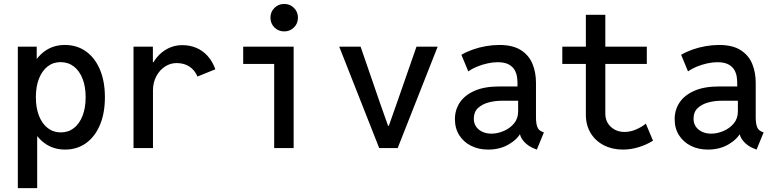

<svg xmlns="http://www.w3.org/2000/svg" viewBox="-20 -758 3978 983"><path d="M71.3 205.1V-519H168V-455.1H182.1L158.7 -405.8V-125.5L187.5 -65.9H170.4V205.1ZM313 7.8Q252.4 7.8 207.3 -25.6Q162.1 -59.1 137 -119.4Q111.8 -179.7 111.8 -260.3Q111.8 -340.8 137 -401.1Q162.1 -461.4 207 -494.6Q252 -527.8 312 -527.8Q374 -527.8 420.2 -494.9Q466.3 -461.9 491.7 -401.6Q517.1 -341.3 517.1 -260.3Q517.1 -178.7 491.7 -118.4Q466.3 -58.1 420.4 -25.1Q374.5 7.8 313 7.8ZM291.5 -80.1Q330.1 -80.1 358.6 -102.5Q387.2 -125 402.8 -165.5Q418.5 -206.1 418.5 -260.3Q418.5 -314.9 402.6 -355.2Q386.7 -395.5 357.9 -417.7Q329.1 -439.9 290 -439.9Q252 -439.9 223.6 -417.7Q195.3 -395.5 179.4 -355.2Q163.6 -314.9 163.6 -260.3Q163.6 -206.1 179.4 -165.5Q195.3 -125 224.1 -102.5Q252.9 -80.1 291.5 -80.1Z M663.6 0V-519H762.7V-439.5H779.8L748 -395Q757.8 -433.1 782 -462.9Q806.2 -492.7 839.8 -509.8Q873.5 -526.9 912.6 -526.9Q953.1 -526.9 986.3 -512.5Q1019.5 -498 1043.9 -470.5Q1068.4 -442.9 1082.5 -403.3L991.2 -366.2Q977.1 -398.9 950 -417Q922.9 -435.1 883.8 -435.1Q852.1 -435.1 824.7 -417.2Q797.4 -399.4 780.3 -367.7Q763.2 -335.9 763.2 -294.9V0Z M1383.8 0V-519H1483.4V0ZM1225.1 -430.7V-519H1483.4V-430.7ZM1435.1 -597.2Q1405.3 -597.2 1385 -617.4Q1364.7 -637.7 1364.7 -667.5Q1364.7 -697.3 1385 -717.5Q1405.3 -737.8 1435.1 -737.8Q1464.8 -737.8 1485.1 -717.5Q1505.4 -697.3 1505.4 -667.5Q1505.4 -637.7 1485.1 -617.4Q1464.8 -597.2 1435.1 -597.2Z M1921.4 0 1716.8 -519H1826.2L1922.9 -238.3L1966.8 -113.8H1970.7L2014.6 -238.3L2112.3 -519H2220.7L2016.1 0Z M2479 7.8Q2430.2 7.8 2391.8 -11.5Q2353.5 -30.8 2331.3 -65.7Q2309.1 -100.6 2309.1 -147.9Q2309.1 -195.3 2334.2 -233.2Q2359.4 -271 2409.9 -293.2Q2460.4 -315.4 2537.1 -315.4H2648.4V-242.2H2548.3Q2513.7 -242.2 2481 -233.4Q2448.2 -224.6 2427 -204.6Q2405.8 -184.6 2405.8 -150.4Q2405.8 -126.5 2417.7 -109.4Q2429.7 -92.3 2450.2 -83Q2470.7 -73.7 2496.1 -73.7Q2526.4 -73.7 2558.1 -86.9Q2589.8 -100.1 2611.3 -125.5Q2632.8 -150.9 2632.8 -187.5V-243.7L2629.4 -272V-333Q2629.4 -346.2 2627 -364.3Q2624.5 -382.3 2615 -399.4Q2605.5 -416.5 2584.7 -428Q2564 -439.5 2527.8 -439.5Q2503.9 -439.5 2476.6 -433.6Q2449.2 -427.7 2423.3 -417.2Q2397.5 -406.7 2377.4 -392.6L2342.3 -477.5Q2368.2 -492.7 2400.4 -504.2Q2432.6 -515.6 2467.8 -521.7Q2502.9 -527.8 2536.1 -527.8Q2606 -527.8 2647.2 -501.2Q2688.5 -474.6 2706.3 -430.9Q2724.1 -387.2 2724.1 -335V-158.2Q2724.1 -127 2730.7 -108.9Q2737.3 -90.8 2754.9 -84L2764.6 -80.1L2728.5 7.8L2713.9 2Q2683.6 -9.8 2662.8 -33Q2642.1 -56.2 2641.1 -79.6L2662.1 -69.8H2622.1L2648.9 -83Q2630.9 -45.9 2585.2 -19Q2539.6 7.8 2479 7.8Z M3168.9 7.8Q3114.3 7.8 3071.3 -14.4Q3028.3 -36.6 3003.9 -76.9Q2979.5 -117.2 2979.5 -171.4V-682.1H3079.1V-177.2Q3079.1 -134.8 3107.4 -108.6Q3135.7 -82.5 3177.7 -82.5Q3207 -82.5 3236.1 -95Q3265.1 -107.4 3286.6 -125L3323.2 -37.6Q3290.5 -17.1 3250.2 -4.6Q3210 7.8 3168.9 7.8ZM2858.9 -430.7V-519H3291.5V-430.7Z M3604 7.8Q3555.2 7.8 3516.8 -11.5Q3478.5 -30.8 3456.3 -65.7Q3434.1 -100.6 3434.1 -147.9Q3434.1 -195.3 3459.2 -233.2Q3484.4 -271 3534.9 -293.2Q3585.4 -315.4 3662.1 -315.4H3773.4V-242.2H3673.3Q3638.7 -242.2 3606 -233.4Q3573.2 -224.6 3552 -204.6Q3530.8 -184.6 3530.8 -150.4Q3530.8 -126.5 3542.7 -109.4Q3554.7 -92.3 3575.2 -83Q3595.7 -73.7 3621.1 -73.7Q3651.4 -73.7 3683.1 -86.9Q3714.8 -100.1 3736.3 -125.5Q3757.8 -150.9 3757.8 -187.5V-243.7L3754.4 -272V-333Q3754.4 -346.2 3752 -364.3Q3749.5 -382.3 3740 -399.4Q3730.5 -416.5 3709.7 -428Q3689 -439.5 3652.8 -439.5Q3628.9 -439.5 3601.6 -433.6Q3574.2 -427.7 3548.3 -417.2Q3522.5 -406.7 3502.4 -392.6L3467.3 -477.5Q3493.2 -492.7 3525.4 -504.2Q3557.6 -515.6 3592.8 -521.7Q3627.9 -527.8 3661.1 -527.8Q3731 -527.8 3772.2 -501.2Q3813.5 -474.6 3831.3 -430.9Q3849.1 -387.2 3849.1 -335V-158.2Q3849.1 -127 3855.7 -108.9Q3862.3 -90.8 3879.9 -84L3889.6 -80.1L3853.5 7.8L3838.9 2Q3808.6 -9.8 3787.8 -33Q3767.1 -56.2 3766.1 -79.6L3787.1 -69.8H3747.1L3773.9 -83Q3755.9 -45.9 3710.2 -19Q3664.6 7.8 3604 7.8Z"/></svg>

Font: Reddit Mono Medium
Style: Regular
Weight: 500
Monospace: yes
Designer: Stephen Hutchings
Foundry: Reddit
Version: Version 1.014